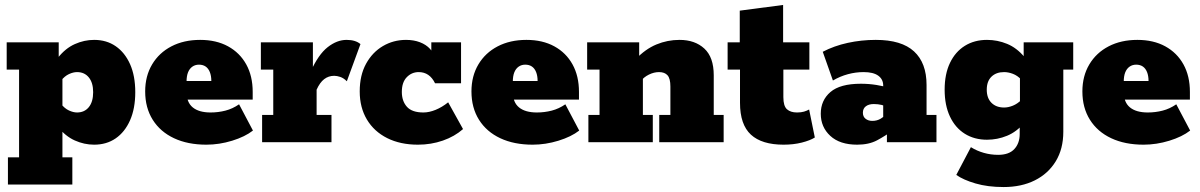

<svg xmlns="http://www.w3.org/2000/svg" viewBox="-20 -574 4844 775"><path d="M7 -403H217V-332L214 -341Q244 -379 282 -396Q320 -413 360 -413Q410 -413 447 -387.5Q484 -362 505 -315Q526 -268 526 -202Q526 -136 505 -88.5Q484 -41 447 -15.5Q410 10 360 10Q320 10 282 -7Q244 -24 214 -62L232 -71V61H272V171H12V61H57V-293H7ZM291 -120Q321 -120 338.5 -141.5Q356 -163 356 -202Q356 -240 338.5 -261.5Q321 -283 291 -283Q276 -283 258.5 -275Q241 -267 226 -248L232 -305V-106L226 -155Q241 -136 258.5 -128Q276 -120 291 -120Z M813 10Q738 10 682.5 -16Q627 -42 596.5 -90.5Q566 -139 566 -205Q566 -267 594 -314Q622 -361 672 -387Q722 -413 788 -413Q853 -413 900.5 -387Q948 -361 974 -314Q1000 -267 1000 -203V-172H655V-247H833Q833 -268 827 -283Q821 -298 810 -305.5Q799 -313 783 -313Q768 -313 756.5 -305Q745 -297 739 -282Q733 -267 733 -244V-203Q733 -161 758 -140.5Q783 -120 830 -120Q861 -120 890 -127.5Q919 -135 945 -153L1001 -47Q969 -22 917 -6Q865 10 813 10Z M1038 0V-110H1083V-293H1033V-403H1243V-268L1234 -285Q1265 -354 1302.5 -383.5Q1340 -413 1379 -413Q1415 -413 1435 -396L1380 -246Q1367 -259 1353.5 -263.5Q1340 -268 1329 -268Q1306 -268 1288.5 -254.5Q1271 -241 1258 -212V-110H1318V0Z M1667 10Q1596 10 1543 -16.5Q1490 -43 1461 -91.5Q1432 -140 1432 -205Q1432 -270 1457.5 -316.5Q1483 -363 1525.5 -388Q1568 -413 1619 -413Q1650 -413 1675 -403.5Q1700 -394 1716 -376.5Q1732 -359 1735 -336H1721V-403H1841V-238H1736Q1714 -283 1670 -283Q1642 -283 1622 -262.5Q1602 -242 1602 -203Q1602 -166 1622.5 -143Q1643 -120 1689 -120Q1712 -120 1738 -130.5Q1764 -141 1789 -161L1849 -53Q1815 -23 1767.5 -6.5Q1720 10 1667 10Z M2130 10Q2055 10 1999.5 -16Q1944 -42 1913.5 -90.5Q1883 -139 1883 -205Q1883 -267 1911 -314Q1939 -361 1989 -387Q2039 -413 2105 -413Q2170 -413 2217.5 -387Q2265 -361 2291 -314Q2317 -267 2317 -203V-172H1972V-247H2150Q2150 -268 2144 -283Q2138 -298 2127 -305.5Q2116 -313 2100 -313Q2085 -313 2073.5 -305Q2062 -297 2056 -282Q2050 -267 2050 -244V-203Q2050 -161 2075 -140.5Q2100 -120 2147 -120Q2178 -120 2207 -127.5Q2236 -135 2262 -153L2318 -47Q2286 -22 2234 -6Q2182 10 2130 10Z M2355 0V-110H2400V-293H2350V-403H2560V-336L2546 -335Q2585 -376 2629.5 -394.5Q2674 -413 2723 -413Q2785 -413 2823 -378Q2861 -343 2861 -270V-110H2901V0H2641V-110H2686V-225Q2686 -257 2674.5 -270Q2663 -283 2640 -283Q2620 -283 2599.5 -273Q2579 -263 2566 -246L2575 -283V-110H2615V0Z M3143 10Q3055 10 3011 -30.5Q2967 -71 2967 -159V-293H2917V-403H2966V-531L3141 -554V-403H3247V-293H3142V-182Q3142 -146 3156.5 -133Q3171 -120 3197 -120Q3214 -120 3225.5 -123.5Q3237 -127 3246 -132L3269 -19Q3250 -7 3216.5 1.5Q3183 10 3143 10Z M3440 10Q3370 10 3331.5 -25.5Q3293 -61 3293 -115Q3293 -169 3332 -202.5Q3371 -236 3455 -236Q3487 -236 3518 -231Q3549 -226 3564 -220L3545 -206V-229Q3545 -254 3525 -268.5Q3505 -283 3466 -283Q3434 -283 3402.5 -274.5Q3371 -266 3342 -249L3301 -365Q3347 -389 3402 -401Q3457 -413 3515 -413Q3619 -413 3669.5 -366.5Q3720 -320 3720 -231V-110H3760V0H3560V-68L3587 -50Q3553 -25 3520 -7.5Q3487 10 3440 10ZM3501 -86Q3520 -86 3535 -95Q3550 -104 3560 -115L3545 -78V-169L3563 -141Q3553 -147 3538.5 -150.5Q3524 -154 3507 -154Q3487 -154 3475 -145Q3463 -136 3463 -119Q3463 -103 3474 -94.5Q3485 -86 3501 -86Z M4031 181Q3967 181 3917.5 166.5Q3868 152 3840 132L3899 20Q3923 35 3951 43Q3979 51 4009 51Q4053 51 4074.5 27.5Q4096 4 4096 -33V-66L4115 -79Q4084 -42 4045 -26Q4006 -10 3964 -10Q3913 -10 3874.5 -34Q3836 -58 3814.5 -103.5Q3793 -149 3793 -212Q3793 -275 3814.5 -320Q3836 -365 3874.5 -389Q3913 -413 3964 -413Q4006 -413 4045 -397Q4084 -381 4115 -344L4112 -330V-403H4312V-293H4272V-42Q4272 27 4241.5 77Q4211 127 4157 154Q4103 181 4031 181ZM4033 -140Q4050 -140 4068.5 -147.5Q4087 -155 4103 -171L4097 -124V-297L4103 -252Q4087 -269 4068.5 -276Q4050 -283 4033 -283Q4001 -283 3982 -264.5Q3963 -246 3963 -212Q3963 -178 3982 -159Q4001 -140 4033 -140Z M4596 10Q4521 10 4465.5 -16Q4410 -42 4379.5 -90.5Q4349 -139 4349 -205Q4349 -267 4377 -314Q4405 -361 4455 -387Q4505 -413 4571 -413Q4636 -413 4683.5 -387Q4731 -361 4757 -314Q4783 -267 4783 -203V-172H4438V-247H4616Q4616 -268 4610 -283Q4604 -298 4593 -305.5Q4582 -313 4566 -313Q4551 -313 4539.5 -305Q4528 -297 4522 -282Q4516 -267 4516 -244V-203Q4516 -161 4541 -140.5Q4566 -120 4613 -120Q4644 -120 4673 -127.5Q4702 -135 4728 -153L4784 -47Q4752 -22 4700 -6Q4648 10 4596 10Z"/></svg>

Font: Rokkitt Black
Style: Regular
Weight: 900
Designer: Vernon Adams
Foundry: Vernon Adams
Version: Version 3.103